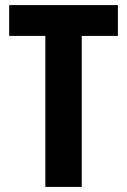

<svg xmlns="http://www.w3.org/2000/svg" viewBox="-20 -734 500 754"><path d="M301 0H158V-593H16V-714H443V-593H301Z"/></svg>

Font: Noto Sans Display Condensed
Style: Bold
Weight: 700
Width: 3
Designer: Monotype Design Team
Foundry: Monotype Imaging Inc.
Version: Version 2.003